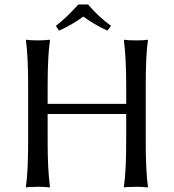

<svg xmlns="http://www.w3.org/2000/svg" viewBox="-20 -823 766 846"><path d="M368.2 -803.2Q408.7 -753.9 469.2 -709L453.1 -688Q392.6 -716.3 347.2 -750Q296.4 -712.9 240.2 -688L226.1 -709Q270 -742.2 325.2 -803.2ZM536.1 -444.8Q536.1 -569.8 525.9 -645L527.8 -647.9Q544.9 -645 579.1 -645Q594.7 -645 607.4 -645.5Q621.1 -646.5 626 -647.5L630.9 -647.9L631.8 -645Q622.1 -578.6 622.1 -444.8V-200.2Q622.1 -71.3 631.8 0L629.9 2.9Q613.3 0 579.1 0Q563.5 0 550.3 1Q537.1 1 532.2 2L526.9 2.9L525.9 0Q536.1 -71.3 536.1 -200.2V-320.8H189.9V-200.2Q189.9 -75.2 200.2 0L198.2 2.9Q181.2 0 147 0Q131.3 0 118.2 1Q105.5 1 100.6 2L95.2 2.9L94.2 0Q104 -67.9 104 -200.2V-444.8Q104 -573.7 94.2 -645L96.2 -647.9Q112.8 -645 147 -645Q162.6 -645 175.5 -645.8Q188.5 -646.5 193.8 -647.5L199.2 -647.9L200.2 -645Q189.9 -575.2 189.9 -444.8V-365.2H536.1Z"/></svg>

Font: Linux Biolinum
Style: Regular
Weight: 400
Designer: Philipp H. Poll
Foundry: Philipp H. Poll
Version: Version 0.6.4